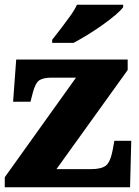

<svg xmlns="http://www.w3.org/2000/svg" viewBox="-20 -786 582 806"><path d="M0 0V-42L299 -460H195Q163 -460 146 -449.5Q129 -439 118 -398L108 -359H35L48 -536H516V-492L217 -76H362Q404 -76 423.5 -90Q443 -104 453 -156L460 -195H531L526 0ZM199 -619Q214 -638 234 -664Q254 -690 273.5 -717Q293 -744 303 -766H497V-756Q488 -743 464.5 -723Q441 -703 410 -681Q379 -659 347 -639.5Q315 -620 289 -606H199Z"/></svg>

Font: Noto Serif Bengali Black
Style: Regular
Weight: 900
Version: Version 2.003